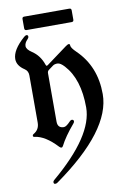

<svg xmlns="http://www.w3.org/2000/svg" viewBox="-98 -765 673 1016"><g transform="rotate(-10 239.0 -257.0)"><path d="M20.5 0ZM95.2 -646V-695.8Q95.2 -707 106 -707H348.6Q359.4 -707 359.4 -695.8V-646Q359.4 -634.8 348.6 -634.8H106Q95.2 -634.8 95.2 -646ZM20.5 -493.7Q20.5 -542.5 86.9 -601.1Q95.2 -608.4 100.6 -608.4Q109.4 -608.4 109.4 -598.6Q109.4 -592.8 103 -586.4Q85.9 -569.3 85.9 -551.8Q85.9 -534.2 114.3 -515.6Q155.8 -488.3 172.9 -437.5Q175.3 -430.2 178.2 -430.2Q181.2 -430.2 184.6 -432.6L295.9 -514.6Q307.1 -522.9 313.2 -522.9Q319.3 -522.9 319.3 -514.2Q319.3 -501.5 346.2 -475.6Q444.3 -380.4 444.3 -231.4Q444.3 -36.6 127.4 188.5Q122.1 192.9 114.3 192.9Q106.4 192.9 106.4 182.6Q106.4 177.2 112.8 171.9Q345.7 -24.9 345.7 -177Q345.7 -329.1 272.9 -408.7Q251.5 -432.1 236.1 -432.1Q220.7 -432.1 211.9 -425.8L186 -406.7Q178.2 -400.9 178.2 -390.1V-129.9Q178.2 -94.7 211.9 -94.7Q224.6 -94.7 247.1 -118.7Q253.4 -125.5 258.3 -125.5Q269.5 -125.5 269.5 -115.2Q269.5 -110.8 263.7 -104Q212.9 -44.4 189 2.9Q185.5 9.8 180.2 9.8Q174.8 9.8 168.5 2.9Q106 -64 49.8 -70.8Q41.5 -71.8 41.5 -77.6Q41.5 -83.5 46.9 -86.4Q79.1 -104 79.1 -142.6V-396Q79.1 -419.9 60.5 -432.1Q20.5 -458 20.5 -493.7Z"/></g></svg>

Font: UnifrakturMaguntia
Style: Book
Weight: 400
Designer: j. 'mach' wust, Gerrit Ansmann, Georg Duffner, based on a font by Peter Wiegel, original typeface by Carl Albert Fahrenw
Version: Version 2017-03-19